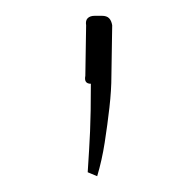

<svg xmlns="http://www.w3.org/2000/svg" viewBox="-20 -106 248 243"><path d="M109 -86Q115 -86 118 -83Q121 -80 122 -74L121 -10Q121 8 118.5 30Q116 52 112.5 74.5Q109 97 103 117L91 112Q93 82 94 60Q95 38 95 0Q86 0 88 -10L89 -74Q88 -80 91 -83Q94 -86 100 -86Z"/></svg>

Font: Exo 2 Thin
Style: Regular
Weight: 250
Designer: Natanael Gama
Foundry: Natanael Gama
Version: Version 2.010